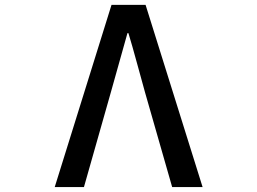

<svg xmlns="http://www.w3.org/2000/svg" viewBox="-20 -756 1040 776"><path d="M201.2 0 430.7 -736.3H568.4L798.8 0H675.8L566.4 -381.8Q557.6 -413.1 535.6 -493.7Q513.7 -574.2 499 -622.1H495.1Q492.2 -612.3 427.7 -381.8L319.3 0Z"/></svg>

Font: GenEi Gothic M SemiBold
Style: Regular
Weight: 500
Designer: o_tamon (Modified); [Source Han Sans]
Ryoko NISHIZUKA  (kana & ideographs); Paul D. Hunt (Latin, Greek & Cyrillic); Wenl
Version: Version 1.1a;Original Version 1.004